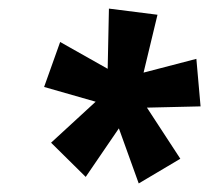

<svg xmlns="http://www.w3.org/2000/svg" viewBox="-20 -787 484 444"><path d="M300.8 -362.8 254.9 -490.2 178.2 -377.9 98.1 -457 201.2 -551.8 82 -585.9 119.1 -689.9 229 -627.9 231.9 -767.1 344.2 -752.9 312 -619.1 434.1 -650.9 443.8 -541 319.8 -538.1 397 -419.9Z"/></svg>

Font: Open Sans Condensed
Style: Bold Italic
Weight: 700
Width: 3
Italic angle: -12°
Designer: Monotype Design Team
Foundry: Monotype Imaging Inc.
Version: Version 3.003; ttfautohint (v1.8.4)